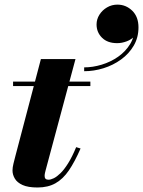

<svg xmlns="http://www.w3.org/2000/svg" viewBox="-20 -822 634 852"><path d="M146.5 10Q104.5 10 80.2 -1Q56 -12 45.8 -29.5Q35.5 -47 35.5 -65.5Q35.5 -79 39.8 -96.2Q44 -113.5 48 -128.5L161.5 -560H315L182.5 -66.5Q181 -61 179.5 -54.2Q178 -47.5 178 -41Q178 -24.5 195 -24.5Q205 -24.5 218.5 -31Q232 -37.5 248.2 -53.2Q264.5 -69 282.2 -97.2Q300 -125.5 318 -169L337.5 -163Q312 -104.5 285.8 -66Q259.5 -27.5 226.2 -8.8Q193 10 146.5 10ZM38 -440V-460H381V-440ZM353.5 -506V-523Q391.5 -523 431.2 -535Q471 -547 504.2 -570.2Q537.5 -593.5 557.8 -627Q578 -660.5 577 -703.5H593.5Q593.5 -679 578.5 -662.8Q563.5 -646.5 542 -638.5Q520.5 -630.5 500 -630.5Q457 -630.5 432.8 -654.5Q408.5 -678.5 408.5 -713.5Q408.5 -736.5 421.2 -756.8Q434 -777 455 -789.2Q476 -801.5 501 -801.5Q539 -801.5 566.8 -774.5Q594.5 -747.5 594.5 -700.5Q594.5 -655.5 573.5 -619.5Q552.5 -583.5 517.2 -558Q482 -532.5 439.2 -519.2Q396.5 -506 353.5 -506Z"/></svg>

Font: Bodoni Moda 11pt ExtraBold
Style: Italic
Weight: 800
Italic angle: -13°
Version: Version 2.004